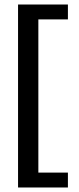

<svg xmlns="http://www.w3.org/2000/svg" viewBox="-20 -720 348 851"><path d="M60 -700H281V-634H150V45H281V111H60Z"/></svg>

Font: Sarabun
Style: Regular
Weight: 400
Designer: Suppakit Chalermlarp | Katatrad Co.,Ltd.
Foundry: Cadson Demak Co.,Ltd.
Version: Version 1.000; ttfautohint (v1.6)